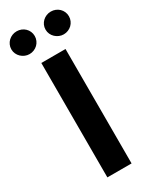

<svg xmlns="http://www.w3.org/2000/svg" viewBox="-281 -1001 845 1057"><g transform="rotate(-30 141.0 -473.0)"><path d="M63.2 0V-727.3H217V0ZM249.6 -946.4Q264.9 -946.4 278.4 -940.9Q291.9 -935.4 301.8 -925.8Q311.8 -916.2 317.6 -903.1Q323.5 -889.9 323.5 -874.3Q323.5 -859 317.6 -845.7Q311.8 -832.4 301.7 -822.6Q291.5 -812.9 278.1 -807.4Q264.6 -801.8 249.6 -801.8Q234.7 -801.8 221.2 -807.5Q207.7 -813.2 197.4 -823Q187.1 -832.7 181.1 -845.9Q175.1 -859 175.1 -874.3Q175.1 -889.9 181.1 -903.1Q187.1 -916.2 197.3 -925.8Q207.4 -935.4 220.9 -940.9Q234.4 -946.4 249.6 -946.4ZM-42.3 -874.3Q-42.3 -889.9 -36.2 -903.1Q-30.2 -916.2 -20.1 -925.8Q-9.9 -935.4 3.6 -940.9Q17 -946.4 32.3 -946.4Q47.6 -946.4 61.1 -940.9Q74.6 -935.4 84.5 -925.8Q94.5 -916.2 100.3 -903.1Q106.2 -889.9 106.2 -874.3Q106.2 -859 100.3 -845.7Q94.5 -832.4 84.3 -822.6Q74.2 -812.9 60.7 -807.4Q47.2 -801.8 32.3 -801.8Q17.4 -801.8 3.9 -807.5Q-9.6 -813.2 -19.9 -823Q-30.2 -832.7 -36.2 -845.9Q-42.3 -859 -42.3 -874.3Z"/></g></svg>

Font: Inter P
Style: Bold
Weight: 700
Designer: Rasmus Andersson
Foundry: rsms
Version: Version 3.018;git-588b23468